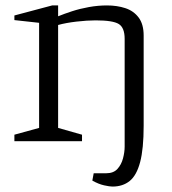

<svg xmlns="http://www.w3.org/2000/svg" viewBox="-20 -520 634 707"><path d="M394 167Q384 167 363.5 162.5Q343 158 320 145L325 118H371Q398 118 412.5 102Q427 86 433 63Q439 40 439 20V-377Q439 -418 417.5 -431.5Q396 -445 332 -445Q301 -445 262 -440.5Q223 -436 194 -428V-49L282 -24V0H33V-24L124 -49V-436L33 -446V-463L172 -500H194V-460Q216 -469 245 -478.5Q274 -488 307.5 -494Q341 -500 374 -500Q411 -500 441.5 -490Q472 -480 490.5 -455.5Q509 -431 509 -389V-57Q509 28 496 77Q483 126 457.5 146.5Q432 167 394 167Z"/></svg>

Font: Manuale Light
Style: Regular
Weight: 300
Designer: Eduardo Tunni / Pablo Cosgaya
Foundry: Eduardo Tunni / Pablo Cosgaya
Version: Version 1.002